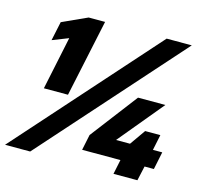

<svg xmlns="http://www.w3.org/2000/svg" viewBox="-118 -802 976 915"><g transform="rotate(15 369.5 -344.5)"><path d="M91 -308 146 -570 67 -539 87 -633 210 -689H291L210 -308ZM-18 0 595 -688H719L106 0ZM517 0 532 -72H343L359 -149L536 -381H671L487 -159H556L610 -236H685L669 -159H715L697 -72H651L635 0Z"/></g></svg>

Font: Saira SemiExpanded ExtraBold
Style: Italic
Weight: 800
Width: 6
Italic angle: -12°
Designer: Hector Gatti with collaboration of the Omnibus-Type team
Foundry: Omnibus-Type
Version: Version 1.101